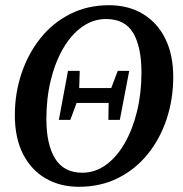

<svg xmlns="http://www.w3.org/2000/svg" viewBox="-20 -700 704 737"><path d="M206 -240 241 -428H286L284 -362H407L432 -428H476L440 -240H396L397 -305H274L250 -240ZM296 -37Q345 -37 386.5 -67Q428 -97 458.5 -150Q489 -203 506 -272.5Q523 -342 523 -422Q523 -519 491.5 -573Q460 -627 387 -627Q338 -627 296 -597.5Q254 -568 223 -515Q192 -462 175 -392.5Q158 -323 158 -243Q158 -146 191.5 -91.5Q225 -37 296 -37ZM283 17Q211 17 155.5 -15Q100 -47 68.5 -108.5Q37 -170 37 -258Q37 -342 62.5 -418Q88 -494 135 -553Q182 -612 249 -646Q316 -680 398 -680Q473 -680 528.5 -646.5Q584 -613 614.5 -551.5Q645 -490 645 -405Q645 -320 620 -244Q595 -168 547.5 -109Q500 -50 433 -16.5Q366 17 283 17Z"/></svg>

Font: Source Serif 4 Semibold
Style: Italic
Weight: 600
Italic angle: -12°
Designer: Frank Grießhammer
Foundry: Adobe
Version: Version 4.005;hotconv 1.1.0;makeotfexe 2.6.0